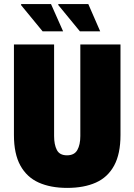

<svg xmlns="http://www.w3.org/2000/svg" viewBox="-20 -905 656 937"><path d="M308 12Q227 12 169 -14Q111 -40 79.5 -97Q48 -154 48 -246V-688H244V-241Q244 -199 257.5 -173Q271 -147 307 -147Q343 -147 357.5 -173Q372 -199 372 -241V-688H568V-246Q568 -154 537 -97Q506 -40 448 -14Q390 12 308 12ZM370 -752 264 -881 265 -885H411L469 -752ZM188 -752 82 -881 84 -885H229L288 -752Z"/></svg>

Font: Archivo Condensed Black
Style: Regular
Weight: 900
Width: 3
Designer: Hector Gatti
Foundry: Omnibus-Type
Version: Version 2.001